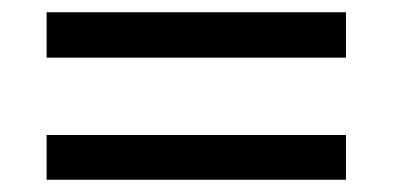

<svg xmlns="http://www.w3.org/2000/svg" viewBox="-20 -444 640 313"><path d="M56 -350V-424H544V-350ZM56 -151V-224H544V-151Z"/></svg>

Font: Nunito Sans 12pt ExtraLight 12pt SemiBold
Style: Regular
Weight: 600
Version: Version 3.101;gftools[0.9.27]